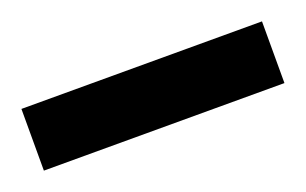

<svg xmlns="http://www.w3.org/2000/svg" viewBox="-30 -57 368 231"><g transform="rotate(-20 154.0 58.5)"><path d="M0 98V19H308V98Z"/></g></svg>

Font: Bricolage Grotesque 12pt Condensed
Style: Regular
Weight: 400
Width: 3
Designer: Mathieu Triay
Foundry: Atelier Triay
Version: Version 1.001; ttfautohint (v1.8.4.7-5d5b);gftools[0.9.33.de